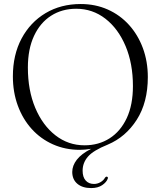

<svg xmlns="http://www.w3.org/2000/svg" viewBox="-20 -732 795 954"><path d="M381 -712Q454 -712 515.2 -684.8Q576.5 -657.5 621 -608.2Q665.5 -559 690 -492.8Q714.5 -426.5 714.5 -349Q714.5 -223 659.5 -137Q604.5 -51 515.5 -13.5Q443.5 15.5 417 46.2Q390.5 77 390.5 116Q390.5 148 405.8 165Q421 182 447 182Q464 182 479.2 173.2Q494.5 164.5 502 150.5Q506.5 144.5 511 146Q518 147 515.5 155.5Q509.5 173 488 187.8Q466.5 202.5 433 202.5Q389.5 202.5 364.2 181Q339 159.5 339 122.5Q339 91 361.5 61.8Q384 32.5 433 7.5Q401 12.5 376.5 12.5Q304 12.5 243 -14.8Q182 -42 137.5 -91.2Q93 -140.5 68.5 -207.2Q44 -274 44 -352.5Q44 -459.5 87.2 -540.5Q130.5 -621.5 206.5 -666.8Q282.5 -712 381 -712ZM640.5 -304.5Q640.5 -416 604 -502.8Q567.5 -589.5 503.8 -639Q440 -688.5 358.5 -688.5Q288 -688.5 233.8 -653.8Q179.5 -619 149 -553.5Q118.5 -488 118.5 -396.5Q118.5 -283.5 155 -196.5Q191.5 -109.5 255.2 -59.8Q319 -10 400 -10Q470.5 -10 524.8 -44.8Q579 -79.5 609.8 -145.2Q640.5 -211 640.5 -304.5Z"/></svg>

Font: Fraunces 72pt S000 Light
Style: Regular
Weight: 300
Version: Version 1.000; ttfautohint (v1.8.3)